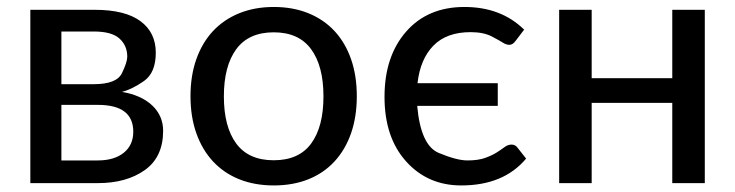

<svg xmlns="http://www.w3.org/2000/svg" viewBox="-20 -536 2152 562"><path d="M159.7 -289.6H254.4Q321.3 -289.6 336.9 -321.8Q352.5 -354 352.5 -370.1Q352.5 -402.3 329.8 -423.1Q307.1 -443.8 254.4 -443.8H159.7ZM370.1 -150.4Q370.1 -229 266.6 -229H159.7V-66.4H266.1Q314.5 -66.4 342.3 -88.9Q370.1 -111.3 370.1 -150.4ZM68.8 -507.3H257.3Q346.2 -507.3 391.1 -474.1Q436 -440.9 436 -381.8Q436 -322.8 401.1 -298.6Q366.2 -274.4 336.9 -267.1Q394 -257.3 425.8 -227.1Q457.5 -196.8 457.5 -153.3Q457.5 -76.2 403.8 -38.1Q350.1 0 266.6 0H68.8Z M671.4 -116Q707.5 -66.9 781.2 -66.9Q855 -66.9 890.9 -116Q926.8 -165 926.8 -253.9Q926.8 -342.8 890.6 -392.1Q854.5 -441.4 781.2 -441.4Q708 -441.4 671.6 -392.1Q635.3 -342.8 635.3 -253.9Q635.3 -165 671.4 -116ZM680.4 -497.3Q725.6 -515.6 781.5 -515.6Q837.4 -515.6 882.6 -497.3Q927.7 -479 959.2 -445.1Q990.7 -411.1 1007.6 -362.8Q1024.4 -314.5 1024.4 -254.4Q1024.4 -194.3 1007.6 -146Q990.7 -97.7 959.2 -63.5Q927.7 -29.3 882.6 -11.2Q837.4 6.8 781.5 6.8Q725.6 6.8 680.4 -11.2Q635.3 -29.3 603.5 -63.5Q571.8 -97.7 554.7 -146Q537.6 -194.3 537.6 -254.4Q537.6 -314.5 554.7 -362.8Q571.8 -411.1 603.5 -445.1Q635.3 -479 680.4 -497.3Z M1330.1 6.8Q1231.9 6.8 1168.7 -63.5Q1105.5 -133.8 1105.5 -252.4Q1105.5 -371.1 1168.7 -443.4Q1231.9 -515.6 1339.4 -515.6Q1446.8 -515.6 1514.2 -449.2L1489.7 -417Q1481 -404.8 1471.2 -404.8Q1461.9 -404.8 1452.9 -410.6Q1443.8 -416.5 1419.7 -429.2Q1395.5 -441.9 1357.4 -441.9Q1287.1 -441.9 1248.5 -402.3Q1210 -362.8 1202.1 -292.5H1437V-226.1H1201.2Q1211.4 -110.4 1264.2 -88.4Q1316.9 -66.4 1348.1 -66.4Q1379.4 -66.4 1399.9 -73.7Q1420.4 -81.1 1434.1 -89.8Q1447.8 -98.6 1457.3 -105.7Q1466.8 -112.8 1477.5 -112.8Q1488.3 -112.8 1494.6 -104L1520 -71.8Q1454.1 6.8 1330.1 6.8Z M2043 -507.3V0H1947.8V-234.9H1711.9V0H1616.7V-507.3H1711.9V-307.1H1947.8V-507.3Z"/></svg>

Font: Lato-Medium
Style: Regular
Weight: 500
Designer: Lukasz Dziedzic
Foundry: tyPoland Lukasz Dziedzic
Version: Version 2.006; 2014-01-15